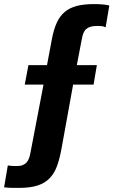

<svg xmlns="http://www.w3.org/2000/svg" viewBox="-24 -751 600 940"><path d="M14.2 59.1Q33.2 62 54.2 62Q73.2 62.5 85.7 57.9Q98.1 53.2 106.2 44.2Q114.3 35.2 118.7 22.2Q123 9.3 126 -7.8L189 -336.9H97.2L115.2 -432.1H206.1L230 -559.1Q238.8 -606.4 253.7 -639.2Q268.6 -671.9 292.7 -692.4Q316.9 -712.9 352.1 -721.9Q387.2 -731 436 -731Q458 -731 476.8 -729.5Q495.6 -728 511.2 -724.1L493.2 -617.2Q481.9 -622.6 472.4 -623.3Q462.9 -624 453.1 -624Q433.6 -624 420.4 -620.4Q407.2 -616.7 398.4 -609.1Q389.6 -601.6 384.8 -589.8Q379.9 -578.1 377 -562L352.1 -432.1H450.2L434.1 -336.9H334L277.8 -26.9Q269 22.5 256.1 59.3Q243.2 96.2 220 120.6Q196.8 145 160.6 157Q124.5 168.9 68.8 168.9Q50.3 168.9 33.4 168.7Q16.6 168.5 -3.9 166Z"/></svg>

Font: XB Khoramshahr
Style: Bold
Weight: 700
Designer: Behnam
Foundry: Irmug
Version: Version 8.005 2009